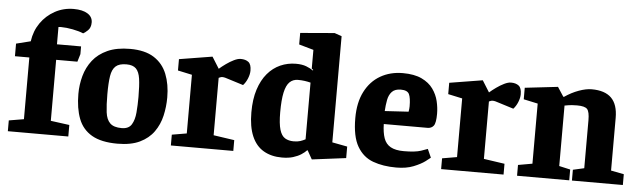

<svg xmlns="http://www.w3.org/2000/svg" viewBox="-47 -876 3536 1063"><g transform="rotate(5 1721.5 -345.0)"><path d="M20 0V-60L103 -74V-417H23V-487L103 -507Q111 -565 142 -609.5Q173 -654 220.5 -680Q268 -706 325 -706Q374 -706 402 -688.5Q430 -671 430 -640Q430 -611 413.5 -595.5Q397 -580 388 -576Q365 -586 329 -593Q293 -600 265 -600Q261 -600 257 -600Q253 -600 249 -599V-503H383V-460L370 -417H252V-78L356 -64V0Z M630 16Q540 16 487.5 -14.5Q435 -45 413 -102.5Q391 -160 391 -240Q391 -291 404.5 -340Q418 -389 448.5 -428Q479 -467 530 -490Q581 -513 655 -513Q738 -513 788 -481Q838 -449 860.5 -392.5Q883 -336 883 -263Q883 -211 871.5 -161Q860 -111 831.5 -71Q803 -31 754 -7.5Q705 16 630 16ZM646 -72Q685 -72 701 -98Q717 -124 720.5 -165.5Q724 -207 724 -252Q724 -315 718.5 -353Q713 -391 695.5 -408.5Q678 -426 642 -426Q602 -426 582.5 -408.5Q563 -391 557 -353Q551 -315 551 -252Q551 -192 556 -152Q561 -112 581.5 -92Q602 -72 646 -72Z M926 0V-60L1008 -74V-400L929 -417V-480L1113 -510L1153 -446Q1169 -460 1190 -475Q1211 -490 1232.5 -500.5Q1254 -511 1270 -511Q1297 -511 1313 -498.5Q1329 -486 1329 -451Q1329 -431 1319.5 -407.5Q1310 -384 1295 -368L1212 -394Q1201 -398 1192.5 -400Q1184 -402 1178 -402Q1171 -402 1166.5 -400Q1162 -398 1157 -396V-77L1273 -60V0Z M1544 13Q1485 13 1442 -12Q1399 -37 1376.5 -89.5Q1354 -142 1354 -222Q1354 -295 1371.5 -349Q1389 -403 1419.5 -439Q1450 -475 1490.5 -493Q1531 -511 1577 -511Q1611 -511 1634.5 -502Q1658 -493 1672 -482L1675 -485L1666 -492V-596L1585 -619V-683L1775 -699L1815 -685V-95L1899 -79V-15L1710 9L1683 -39H1680Q1669 -27 1650.5 -15Q1632 -3 1606 5Q1580 13 1544 13ZM1601 -82Q1623 -82 1638 -87Q1653 -92 1666 -99V-414Q1651 -418 1633.5 -420.5Q1616 -423 1596 -423Q1568 -423 1549.5 -405Q1531 -387 1522 -346Q1513 -305 1513 -236Q1513 -173 1523 -139.5Q1533 -106 1553 -94Q1573 -82 1601 -82Z M2179 13Q2106 13 2050 -7.5Q1994 -28 1962 -83Q1930 -138 1930 -240Q1930 -327 1961 -387.5Q1992 -448 2046.5 -479.5Q2101 -511 2171 -511Q2235 -511 2276 -491.5Q2317 -472 2339.5 -440.5Q2362 -409 2370.5 -373Q2379 -337 2379 -303Q2379 -252 2367 -236.5Q2355 -221 2333 -221H2090Q2091 -174 2102 -142.5Q2113 -111 2140 -96Q2167 -81 2213 -81Q2277 -81 2309 -92Q2341 -103 2345 -105L2366 -58Q2362 -54 2338.5 -36.5Q2315 -19 2275 -3Q2235 13 2179 13ZM2089 -293 2221 -301Q2224 -319 2224 -331Q2224 -378 2214 -398.5Q2204 -419 2168 -419Q2135 -419 2118.5 -401.5Q2102 -384 2096.5 -355.5Q2091 -327 2089 -293Z M2428 0V-60L2510 -74V-400L2431 -417V-480L2615 -510L2655 -446Q2671 -460 2692 -475Q2713 -490 2734.5 -500.5Q2756 -511 2772 -511Q2799 -511 2815 -498.5Q2831 -486 2831 -451Q2831 -431 2821.5 -407.5Q2812 -384 2797 -368L2714 -394Q2703 -398 2694.5 -400Q2686 -402 2680 -402Q2673 -402 2668.5 -400Q2664 -398 2659 -396V-77L2775 -60V0Z M2850 0V-60L2929 -74V-408L2850 -425V-489L3033 -510L3067 -458H3071Q3109 -484 3149 -498.5Q3189 -513 3220 -513Q3294 -513 3330 -477Q3366 -441 3366 -367V-74L3438 -60V0H3155V-60L3217 -74V-341Q3217 -387 3204 -402Q3191 -417 3147 -417Q3134 -417 3119 -416Q3104 -415 3078 -410V-74L3140 -60V0Z"/></g></svg>

Font: Faustina ExtraBold
Style: Regular
Weight: 800
Designer: Alfonso Garcia
Foundry: http://www.omnibus-type.com
Version: Version 1.200